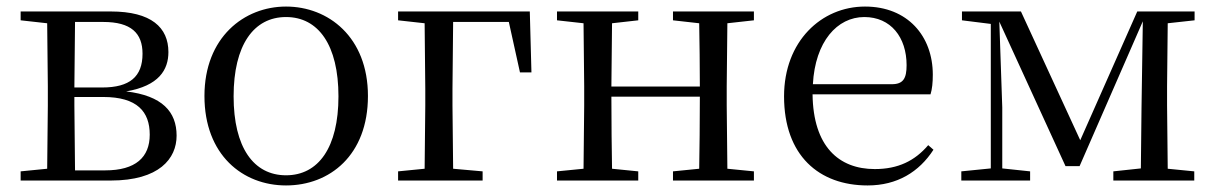

<svg xmlns="http://www.w3.org/2000/svg" viewBox="-20 -551 3710 586"><path d="M123 0H318C466 0 519 -67 519 -137C519 -210 475 -259 365 -272C465 -289 494 -338 494 -392C494 -467 442 -516 318 -516H43V-489L124 -480L126 -288V-229L124 -36L43 -28V0ZM209 -484H295C380 -484 415 -450 415 -387C415 -317 376 -284 292 -284H207ZM207 -255H295C399 -255 437 -210 437 -140C437 -71 394 -31 301 -31H209L207 -229Z M853 15C986 15 1103 -77 1103 -258C1103 -438 982 -531 853 -531C725 -531 604 -437 604 -258C604 -78 721 15 853 15ZM853 -16C754 -16 693 -101 693 -257C693 -413 754 -499 853 -499C952 -499 1013 -413 1013 -257C1013 -101 952 -16 853 -16Z M1195 -489 1276 -480 1278 -280V-229L1276 -36L1195 -28V0H1453V-28L1363 -36L1361 -229V-280L1363 -484H1533L1567 -330H1602L1597 -516H1195Z M2034 -489 2114 -480C2115 -426 2116 -346 2116 -287H1846L1848 -480L1928 -489V-516H1680V-489L1761 -480L1763 -288V-229L1761 -36L1680 -28V0H1928V-28L1848 -36C1847 -92 1846 -177 1846 -256H2116C2116 -177 2115 -92 2114 -36L2034 -28V0H2281V-28L2200 -36L2198 -229V-288L2200 -480L2281 -489V-516H2034Z M2628 15C2718 15 2785 -26 2829 -94L2813 -108C2772 -60 2721 -35 2650 -35C2540 -35 2462 -104 2460 -263H2820C2825 -279 2827 -299 2827 -323C2827 -441 2750 -531 2620 -531C2487 -531 2373 -425 2373 -257C2373 -76 2480 15 2628 15ZM2461 -294C2468 -424 2535 -499 2618 -499C2699 -499 2747 -437 2747 -352C2747 -312 2737 -294 2702 -294Z M3004 0H3124V-28L3039 -37V-223L3030 -485L3232 -44H3275L3468 -486L3464 -222L3462 -37L3378 -28V0H3625V-28L3544 -36L3542 -229V-288L3544 -480L3626 -489V-516H3451L3277 -123L3096 -516H2916V-489L3004 -478V-37L2914 -28V0Z"/></svg>

Font: Source Han Serif KR
Style: Regular
Weight: 400
Designer: Ryoko NISHIZUKA 西塚涼子 (kana & ideographs); Frank Grießhammer (Latin, Greek & Cyrillic); Wenlong ZHANG 张文龙 (bopomofo); San
Foundry: Adobe
Version: Version 2.001;hotconv 1.1.0;makeotfexe 2.6.0